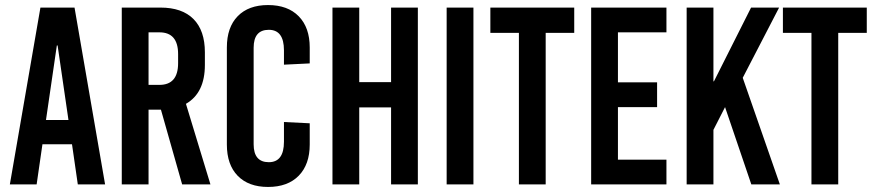

<svg xmlns="http://www.w3.org/2000/svg" viewBox="-20 -730 3461 760"><path d="M396 0H288L265 -159H148L125 0H19L140 -700H275ZM205 -550 162 -255H251L208 -550Z M701 0 617 -296H568V0H462V-700H615Q701 -700 746 -654.5Q791 -609 791 -523V-473Q791 -362 716 -319L813 0ZM568 -602V-394H611Q685 -394 685 -480V-516Q685 -602 611 -602Z M1041 -710Q1119 -710 1162.5 -665.5Q1206 -621 1206 -542V-479L1104 -474V-531Q1104 -612 1044 -612Q984 -612 984 -541V-159Q984 -88 1044 -88Q1104 -88 1104 -169V-247L1206 -242V-158Q1206 -79 1162.5 -34.5Q1119 10 1041 10Q964 10 921 -34Q878 -78 878 -158V-542Q878 -622 921 -666Q964 -710 1041 -710Z M1634 0H1528V-305H1402V0H1296V-700H1402V-405H1528V-700H1634Z M1854 0H1748V-700H1854Z M2253 -600H2140V0H2034V-600H1921V-700H2253Z M2618 -602H2426V-404H2581V-306H2426V-98H2618V0H2320V-700H2618Z M2920 -422 3067 0H2954L2850 -306L2804 -216V0H2698V-700H2804V-408H2806L2953 -700H3064Z M3411 -600H3298V0H3192V-600H3079V-700H3411Z"/></svg>

Font: Bebas Kai
Style: Regular
Weight: 400
Designer: Ryoichi Tsunekawa
Foundry: Dharma Type
Version: Version 1.001;PS 001.001;hotconv 1.0.70;makeotf.lib2.5.58329